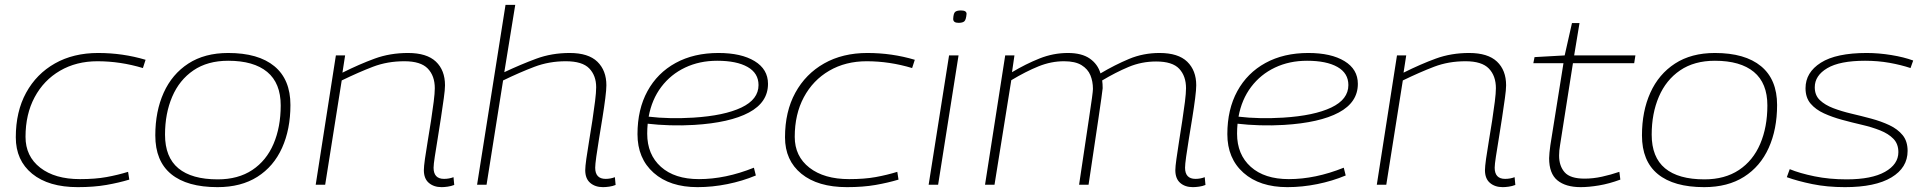

<svg xmlns="http://www.w3.org/2000/svg" viewBox="-20 -760 7933 790"><path d="M300 10Q180 10 112.5 -45Q45 -100 45 -195Q45 -301 87.5 -378.5Q130 -456 206 -499Q282 -542 384 -542Q485 -542 579 -514L568 -480Q475 -508 381 -508Q294 -508 227 -469Q160 -430 122.5 -360Q85 -290 85 -197Q85 -117 145.5 -70Q206 -23 309 -23Q372 -23 418.5 -31.5Q465 -40 507 -53L512 -21Q469 -8 417.5 1Q366 10 300 10Z M875 10Q750 10 684.5 -43.5Q619 -97 619 -203Q619 -302 653.5 -378.5Q688 -455 755 -498.5Q822 -542 919 -542Q1043 -542 1109 -487.5Q1175 -433 1175 -328Q1175 -228 1140.5 -151.5Q1106 -75 1039 -32.5Q972 10 875 10ZM876 -22Q960 -22 1018 -60.5Q1076 -99 1105.5 -168Q1135 -237 1135 -326Q1135 -418 1079.5 -464Q1024 -510 919 -510Q834 -510 776 -470.5Q718 -431 688.5 -362Q659 -293 659 -206Q659 -113 714 -67.5Q769 -22 876 -22Z M1362 -532H1400L1389 -461Q1459 -496 1522 -519Q1585 -542 1659 -542Q1736 -542 1773.5 -506.5Q1811 -471 1811 -409Q1811 -391 1806 -355.5Q1801 -320 1794.5 -276.5Q1788 -233 1781 -190.5Q1774 -148 1769 -115.5Q1764 -83 1764 -70Q1764 -24 1807 -24Q1828 -24 1846 -31L1849 1Q1836 6 1822 8Q1808 10 1797 10Q1765 10 1744.5 -7.5Q1724 -25 1724 -60Q1724 -74 1728.5 -106.5Q1733 -139 1740 -180Q1747 -221 1753.5 -263.5Q1760 -306 1764.5 -341.5Q1769 -377 1769 -397Q1769 -448 1740 -478Q1711 -508 1644 -508Q1574 -508 1515 -485.5Q1456 -463 1386 -429L1318 0H1279Z M2429 -70Q2429 -24 2472 -24Q2492 -24 2510 -31L2513 1Q2501 6 2486.5 8Q2472 10 2461 10Q2429 10 2408.5 -7.5Q2388 -25 2388 -60Q2388 -74 2392.5 -106.5Q2397 -139 2404 -180.5Q2411 -222 2417.5 -265Q2424 -308 2428.5 -344Q2433 -380 2433 -401Q2433 -449 2404.5 -478.5Q2376 -508 2308 -508Q2239 -508 2178.5 -485Q2118 -462 2050 -429L1982 0H1943L2060 -740H2100L2055 -463Q2123 -495 2186.5 -518.5Q2250 -542 2324 -542Q2401 -542 2438 -506Q2475 -470 2475 -409Q2475 -391 2470.5 -355.5Q2466 -320 2459 -276.5Q2452 -233 2445 -190.5Q2438 -148 2433.5 -115.5Q2429 -83 2429 -70Z M3090 -38Q3035 -15 2973 -2.5Q2911 10 2850 10Q2736 10 2669.5 -49Q2603 -108 2603 -208Q2603 -310 2644 -385Q2685 -460 2760 -501Q2835 -542 2936 -542Q3030 -542 3085 -508.5Q3140 -475 3140 -415Q3140 -339 3061.5 -297Q2983 -255 2836 -246Q2787 -243 2737 -244.5Q2687 -246 2645 -251Q2643 -231 2643 -210Q2643 -124 2699.5 -73.5Q2756 -23 2856 -23Q2965 -23 3082 -70ZM2931 -510Q2858 -510 2799 -482Q2740 -454 2701 -402.5Q2662 -351 2649 -280Q2690 -275 2737.5 -274Q2785 -273 2833 -276Q2960 -284 3030.5 -317.5Q3101 -351 3101 -410Q3101 -459 3056 -484.5Q3011 -510 2931 -510Z M3465 10Q3345 10 3277.5 -45Q3210 -100 3210 -195Q3210 -301 3252.5 -378.5Q3295 -456 3371 -499Q3447 -542 3549 -542Q3650 -542 3744 -514L3733 -480Q3640 -508 3546 -508Q3459 -508 3392 -469Q3325 -430 3287.5 -360Q3250 -290 3250 -197Q3250 -117 3310.5 -70Q3371 -23 3474 -23Q3537 -23 3583.5 -31.5Q3630 -40 3672 -53L3677 -21Q3634 -8 3582.5 1Q3531 10 3465 10Z M3934 -717Q3957 -717 3957 -703Q3955 -679 3948 -672.5Q3941 -666 3924 -666Q3902 -666 3902 -682Q3903 -705 3910 -711Q3917 -717 3934 -717ZM3801 0 3885 -532H3924L3840 0Z M4888 10Q4856 10 4836 -7.5Q4816 -25 4816 -60Q4816 -74 4820.5 -106Q4825 -138 4831.5 -179.5Q4838 -221 4844.5 -263Q4851 -305 4855.5 -341Q4860 -377 4860 -397Q4860 -447 4832 -477Q4804 -507 4737 -507Q4677 -507 4623.5 -484.5Q4570 -462 4515 -429Q4517 -415 4517 -397Q4515 -376 4499.5 -271.5Q4484 -167 4459 0H4420Q4445 -170 4461 -274.5Q4477 -379 4477 -394Q4477 -425 4466.5 -450.5Q4456 -476 4430 -492Q4404 -508 4358 -508Q4305 -508 4253 -487Q4201 -466 4141 -430L4072 0H4033L4116 -532H4154L4144 -463Q4201 -497 4257.5 -519.5Q4314 -542 4374 -542Q4431 -542 4464 -519Q4497 -496 4508 -458Q4567 -493 4625.5 -517.5Q4684 -542 4751 -542Q4828 -542 4865 -506Q4902 -470 4902 -409Q4902 -391 4897.5 -355.5Q4893 -320 4886 -276.5Q4879 -233 4872 -190.5Q4865 -148 4860.5 -115.5Q4856 -83 4856 -70Q4856 -24 4899 -24Q4919 -24 4937 -31L4940 1Q4928 6 4913.5 8Q4899 10 4888 10Z M5517 -38Q5462 -15 5400 -2.5Q5338 10 5277 10Q5163 10 5096.5 -49Q5030 -108 5030 -208Q5030 -310 5071 -385Q5112 -460 5187 -501Q5262 -542 5363 -542Q5457 -542 5512 -508.5Q5567 -475 5567 -415Q5567 -339 5488.5 -297Q5410 -255 5263 -246Q5214 -243 5164 -244.5Q5114 -246 5072 -251Q5070 -231 5070 -210Q5070 -124 5126.5 -73.5Q5183 -23 5283 -23Q5392 -23 5509 -70ZM5358 -510Q5285 -510 5226 -482Q5167 -454 5128 -402.5Q5089 -351 5076 -280Q5117 -275 5164.5 -274Q5212 -273 5260 -276Q5387 -284 5457.5 -317.5Q5528 -351 5528 -410Q5528 -459 5483 -484.5Q5438 -510 5358 -510Z M5728 -532H5766L5755 -461Q5825 -496 5888 -519Q5951 -542 6025 -542Q6102 -542 6139.5 -506.5Q6177 -471 6177 -409Q6177 -391 6172 -355.5Q6167 -320 6160.5 -276.5Q6154 -233 6147 -190.5Q6140 -148 6135 -115.5Q6130 -83 6130 -70Q6130 -24 6173 -24Q6194 -24 6212 -31L6215 1Q6202 6 6188 8Q6174 10 6163 10Q6131 10 6110.5 -7.5Q6090 -25 6090 -60Q6090 -74 6094.5 -106.5Q6099 -139 6106 -180Q6113 -221 6119.5 -263.5Q6126 -306 6130.5 -341.5Q6135 -377 6135 -397Q6135 -448 6106 -478Q6077 -508 6010 -508Q5940 -508 5881 -485.5Q5822 -463 5752 -429L5684 0H5645Z M6643 -53 6647 -21Q6601 -4 6559 3Q6517 10 6484 10Q6422 10 6388 -18Q6354 -46 6354 -109Q6354 -118 6355.5 -132.5Q6357 -147 6359 -162L6413 -500H6289L6294 -525L6418 -532L6448 -665H6479L6457 -532H6709L6704 -500H6452L6399 -163Q6395 -140 6395 -120Q6395 -77 6418 -51Q6441 -25 6500 -25Q6535 -25 6571.5 -33Q6608 -41 6643 -53Z M6992 10Q6867 10 6801.5 -43.5Q6736 -97 6736 -203Q6736 -302 6770.5 -378.5Q6805 -455 6872 -498.5Q6939 -542 7036 -542Q7160 -542 7226 -487.5Q7292 -433 7292 -328Q7292 -228 7257.5 -151.5Q7223 -75 7156 -32.5Q7089 10 6992 10ZM6993 -22Q7077 -22 7135 -60.5Q7193 -99 7222.5 -168Q7252 -237 7252 -326Q7252 -418 7196.5 -464Q7141 -510 7036 -510Q6951 -510 6893 -470.5Q6835 -431 6805.5 -362Q6776 -293 6776 -206Q6776 -113 6831 -67.5Q6886 -22 6993 -22Z M7332 -31 7344 -64Q7385 -47 7446 -34.5Q7507 -22 7578 -22Q7681 -22 7736 -53Q7791 -84 7791 -134Q7791 -168 7770.5 -189Q7750 -210 7716 -223.5Q7682 -237 7641 -246.5Q7600 -256 7559.5 -267Q7519 -278 7485 -293.5Q7451 -309 7430 -333.5Q7409 -358 7409 -397Q7409 -462 7472 -502Q7535 -542 7661 -542Q7710 -542 7762 -533.5Q7814 -525 7852 -511L7841 -480Q7802 -493 7754.5 -501.5Q7707 -510 7654 -510Q7550 -510 7498.5 -479.5Q7447 -449 7447 -401Q7447 -368 7468 -348Q7489 -328 7523 -315Q7557 -302 7597.5 -292.5Q7638 -283 7679 -272Q7720 -261 7754 -245Q7788 -229 7808.5 -204Q7829 -179 7829 -139Q7829 -70 7762.5 -30Q7696 10 7571 10Q7498 10 7437 -2.5Q7376 -15 7332 -31Z"/></svg>

Font: Georama Extended ExtraLight
Style: Italic
Weight: 200
Width: 7
Italic angle: -9°
Designer: Jean-Baptiste Levee
Foundry: Production Type
Version: Version 1.000